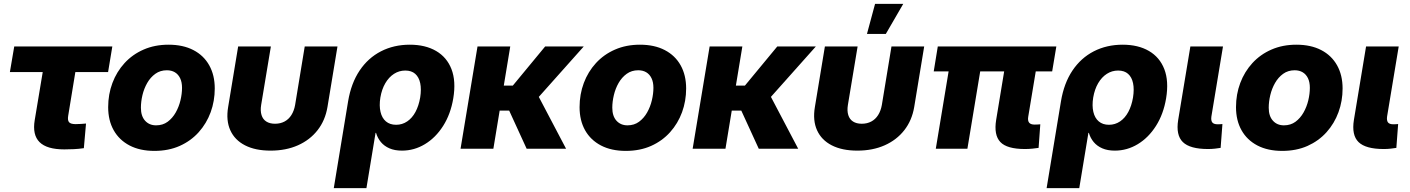

<svg xmlns="http://www.w3.org/2000/svg" viewBox="-20 -770 7302 994"><path d="M313 3.4Q222.7 3.4 184.8 -34.2Q147 -71.8 159.7 -147.9L201.2 -397H31.2L53.7 -529.3H561.5L539.6 -397H370.1L333 -170.4Q329.1 -147.5 337.4 -137.5Q345.7 -127.4 371.6 -127.4Q383.8 -127.4 398.9 -128.4Q414.1 -129.4 425.3 -130.4L414.1 -2.9Q387.7 1 362.3 2.2Q336.9 3.4 313 3.4Z M779.3 11.2Q704.6 11.2 650.9 -16.8Q597.2 -44.9 568.6 -95.7Q540 -146.5 540 -215.3Q540 -281.7 562 -340.3Q584 -398.9 625 -443.6Q666 -488.3 723.6 -513.4Q781.2 -538.6 852.5 -538.6Q927.7 -538.6 981.2 -510.7Q1034.7 -482.9 1063.2 -431.9Q1091.8 -380.9 1091.8 -312Q1091.8 -247.1 1070.6 -189Q1049.3 -130.9 1008.8 -85.7Q968.3 -40.5 910.4 -14.6Q852.5 11.2 779.3 11.2ZM788.1 -121.1Q822.8 -121.1 847.9 -139.6Q873 -158.2 889.6 -187.5Q906.2 -216.8 914.3 -250.7Q922.4 -284.7 922.4 -315.4Q922.4 -344.7 912.6 -365Q902.8 -385.3 885.3 -395.8Q867.7 -406.2 843.8 -406.2Q809.6 -406.2 784.2 -387.9Q758.8 -369.6 742.2 -340.6Q725.6 -311.5 717.5 -277.6Q709.5 -243.7 709.5 -212.4Q709.5 -168.9 731.2 -145Q752.9 -121.1 788.1 -121.1Z M1380.9 9.8Q1301.8 9.8 1248.5 -17.6Q1195.3 -44.9 1172.4 -95.5Q1149.4 -146 1161.1 -215.8L1212.9 -529.3H1382.3L1332 -226.6Q1327.1 -196.3 1334 -174.3Q1340.8 -152.3 1358.6 -140.9Q1376.5 -129.4 1403.8 -129.4Q1431.6 -129.4 1453.1 -140.9Q1474.6 -152.3 1488.5 -174.3Q1502.4 -196.3 1507.8 -226.6L1557.6 -529.3H1727.1L1675.3 -215.8Q1663.6 -146.5 1624 -95.9Q1584.5 -45.4 1522.5 -17.8Q1460.4 9.8 1380.9 9.8Z M1708 204.1 1782.2 -245.6Q1797.9 -339.4 1841.8 -404.8Q1885.7 -470.2 1952.4 -504.4Q2019 -538.6 2101.6 -538.6Q2182.1 -538.6 2237.8 -506.1Q2293.5 -473.6 2317.4 -411.9Q2341.3 -350.1 2326.7 -261.2Q2313 -179.2 2274.2 -118.2Q2235.4 -57.1 2179.9 -23.7Q2124.5 9.8 2061 9.8Q2023.4 9.8 1996.3 -2Q1969.2 -13.7 1951.9 -34.4Q1934.6 -55.2 1926.8 -82H1924.3L1877 204.1ZM2030.8 -124Q2062.5 -124 2088.1 -141.4Q2113.8 -158.7 2130.9 -190.4Q2147.9 -222.2 2155.3 -265.1Q2162.1 -308.1 2155.5 -339.4Q2148.9 -370.6 2129.6 -387.7Q2110.4 -404.8 2078.1 -404.8Q2046.4 -404.8 2019.8 -387.7Q1993.2 -370.6 1974.9 -339.4Q1956.5 -308.1 1949.2 -265.1Q1942.4 -222.7 1950 -190.7Q1957.5 -158.7 1978 -141.4Q1998.5 -124 2030.8 -124Z M2621.6 -529.3 2534.2 0H2364.3L2452.1 -529.3ZM3002 -529.3 2706.1 -197.3H2535.6L2548.8 -326.7H2634.8L2802.2 -529.3ZM2706.5 0 2612.3 -205.6 2761.7 -283.2 2910.6 0Z M3219.7 11.2Q3145 11.2 3091.3 -16.8Q3037.6 -44.9 3009 -95.7Q2980.5 -146.5 2980.5 -215.3Q2980.5 -281.7 3002.4 -340.3Q3024.4 -398.9 3065.4 -443.6Q3106.4 -488.3 3164.1 -513.4Q3221.7 -538.6 3293 -538.6Q3368.2 -538.6 3421.6 -510.7Q3475.1 -482.9 3503.7 -431.9Q3532.2 -380.9 3532.2 -312Q3532.2 -247.1 3511 -189Q3489.7 -130.9 3449.2 -85.7Q3408.7 -40.5 3350.8 -14.6Q3293 11.2 3219.7 11.2ZM3228.5 -121.1Q3263.2 -121.1 3288.3 -139.6Q3313.5 -158.2 3330.1 -187.5Q3346.7 -216.8 3354.7 -250.7Q3362.8 -284.7 3362.8 -315.4Q3362.8 -344.7 3353 -365Q3343.3 -385.3 3325.7 -395.8Q3308.1 -406.2 3284.2 -406.2Q3250 -406.2 3224.6 -387.9Q3199.2 -369.6 3182.6 -340.6Q3166 -311.5 3158 -277.6Q3149.9 -243.7 3149.9 -212.4Q3149.9 -168.9 3171.6 -145Q3193.4 -121.1 3228.5 -121.1Z M3823.2 -529.3 3735.8 0H3565.9L3653.8 -529.3ZM4203.6 -529.3 3907.7 -197.3H3737.3L3750.5 -326.7H3836.4L4003.9 -529.3ZM3908.2 0 3814 -205.6 3963.4 -283.2 4112.3 0Z M4418.5 9.8Q4339.4 9.8 4286.1 -17.6Q4232.9 -44.9 4210 -95.5Q4187 -146 4198.7 -215.8L4250.5 -529.3H4419.9L4369.6 -226.6Q4364.7 -196.3 4371.6 -174.3Q4378.4 -152.3 4396.2 -140.9Q4414.1 -129.4 4441.4 -129.4Q4469.2 -129.4 4490.7 -140.9Q4512.2 -152.3 4526.1 -174.3Q4540 -196.3 4545.4 -226.6L4595.2 -529.3H4764.6L4712.9 -215.8Q4701.2 -146.5 4661.6 -95.9Q4622.1 -45.4 4560.1 -17.8Q4498 9.8 4418.5 9.8ZM4468.3 -594.2 4510.3 -750H4656.2L4565.9 -594.2Z M5286.6 1.5Q5192.9 1.5 5158.7 -34.9Q5124.5 -71.3 5137.2 -149.4L5194.3 -495.1H5357.9L5303.2 -165.5Q5299.8 -145 5307.9 -135Q5315.9 -125 5336.4 -125Q5344.7 -125 5352.8 -125.5Q5360.8 -126 5365.7 -126.5L5356.9 -4.4Q5344.7 -2.4 5325.4 -0.5Q5306.2 1.5 5286.6 1.5ZM4824.7 0 4906.7 -495.1H5070.3L4988.3 0ZM4814 -400.4 4835 -529.3H5448.7L5427.2 -400.4Z M5398.4 204.1 5472.7 -245.6Q5488.3 -339.4 5532.2 -404.8Q5576.2 -470.2 5642.8 -504.4Q5709.5 -538.6 5792 -538.6Q5872.6 -538.6 5928.2 -506.1Q5983.9 -473.6 6007.8 -411.9Q6031.7 -350.1 6017.1 -261.2Q6003.4 -179.2 5964.6 -118.2Q5925.8 -57.1 5870.4 -23.7Q5814.9 9.8 5751.5 9.8Q5713.9 9.8 5686.8 -2Q5659.7 -13.7 5642.3 -34.4Q5625 -55.2 5617.2 -82H5614.7L5567.4 204.1ZM5721.2 -124Q5752.9 -124 5778.6 -141.4Q5804.2 -158.7 5821.3 -190.4Q5838.4 -222.2 5845.7 -265.1Q5852.5 -308.1 5845.9 -339.4Q5839.4 -370.6 5820.1 -387.7Q5800.8 -404.8 5768.6 -404.8Q5736.8 -404.8 5710.2 -387.7Q5683.6 -370.6 5665.3 -339.4Q5647 -308.1 5639.6 -265.1Q5632.8 -222.7 5640.4 -190.7Q5647.9 -158.7 5668.5 -141.4Q5689 -124 5721.2 -124Z M6234.4 1.5Q6140.6 1.5 6103.8 -34.4Q6066.9 -70.3 6079.6 -149.4L6142.6 -529.3H6311.5L6251.5 -167Q6248.5 -146 6256.1 -136.2Q6263.7 -126.5 6284.7 -126.5Q6292 -126.5 6298.1 -127Q6304.2 -127.4 6308.6 -127.9L6299.3 -4.4Q6287.1 -2.4 6270.5 -0.5Q6253.9 1.5 6234.4 1.5Z M6618.2 11.2Q6543.5 11.2 6489.7 -16.8Q6436 -44.9 6407.5 -95.7Q6378.9 -146.5 6378.9 -215.3Q6378.9 -281.7 6400.9 -340.3Q6422.9 -398.9 6463.9 -443.6Q6504.9 -488.3 6562.5 -513.4Q6620.1 -538.6 6691.4 -538.6Q6766.6 -538.6 6820.1 -510.7Q6873.5 -482.9 6902.1 -431.9Q6930.7 -380.9 6930.7 -312Q6930.7 -247.1 6909.4 -189Q6888.2 -130.9 6847.7 -85.7Q6807.1 -40.5 6749.3 -14.6Q6691.4 11.2 6618.2 11.2ZM6627 -121.1Q6661.6 -121.1 6686.8 -139.6Q6711.9 -158.2 6728.5 -187.5Q6745.1 -216.8 6753.2 -250.7Q6761.2 -284.7 6761.2 -315.4Q6761.2 -344.7 6751.5 -365Q6741.7 -385.3 6724.1 -395.8Q6706.5 -406.2 6682.6 -406.2Q6648.4 -406.2 6623 -387.9Q6597.7 -369.6 6581.1 -340.6Q6564.5 -311.5 6556.4 -277.6Q6548.3 -243.7 6548.3 -212.4Q6548.3 -168.9 6570.1 -145Q6591.8 -121.1 6627 -121.1Z M7144 1.5Q7050.3 1.5 7013.4 -34.4Q6976.6 -70.3 6989.3 -149.4L7052.2 -529.3H7221.2L7161.1 -167Q7158.2 -146 7165.8 -136.2Q7173.3 -126.5 7194.3 -126.5Q7201.7 -126.5 7207.8 -127Q7213.9 -127.4 7218.3 -127.9L7209 -4.4Q7196.8 -2.4 7180.2 -0.5Q7163.6 1.5 7144 1.5Z"/></svg>

Font: Inter 24pt ExtraBold
Style: Italic
Weight: 800
Italic angle: -9.3988°
Designer: Rasmus Andersson
Foundry: rsms
Version: Version 4.001;git-66647c0bb